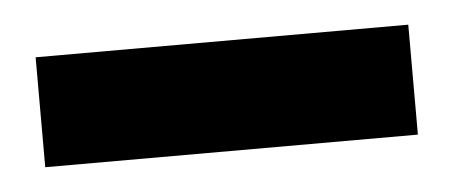

<svg xmlns="http://www.w3.org/2000/svg" viewBox="-25 -715 411 174"><g transform="rotate(-5 180.0 -628.0)"><path d="M11 -678H350V-578H11Z"/></g></svg>

Font: Moderustic ExtraBold
Style: Regular
Weight: 800
Designer: Tural Alisoy
Foundry: TAFT Foundry
Version: Version 2.120